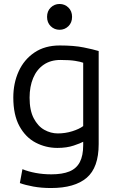

<svg xmlns="http://www.w3.org/2000/svg" viewBox="-20 -759 600 967"><path d="M237 188Q188 188 147.5 180.5Q107 173 80 163L93 93Q122 105 159.5 112Q197 119 239 119Q294 119 329.5 104.5Q365 90 382 57.5Q399 25 399 -28V-45Q387 -38 351.5 -26Q316 -14 269 -14Q211 -14 160 -40.5Q109 -67 78 -123.5Q47 -180 47 -268Q47 -340 74 -399.5Q101 -459 153.5 -494.5Q206 -530 281 -530Q353 -530 402 -520Q451 -510 477 -502V-33Q477 85 416.5 136.5Q356 188 237 188ZM271 -87Q309 -87 344 -98Q379 -109 399 -124V-443Q386 -448 358.5 -452.5Q331 -457 284 -457Q235 -457 200 -433Q165 -409 147 -366Q129 -323 129 -267Q129 -203 150 -163Q171 -123 203.5 -105Q236 -87 271 -87ZM280 -609Q254 -609 235.5 -627Q217 -645 217 -674Q217 -703 235.5 -721Q254 -739 280 -739Q306 -739 324.5 -721Q343 -703 343 -674Q343 -645 324.5 -627Q306 -609 280 -609Z"/></svg>

Font: Ubuntu Sans Mono
Style: Regular
Weight: 400
Monospace: yes
Designer: Dalton Maag Ltd
Foundry: Dalton Maag Ltd
Version: Version 1.006